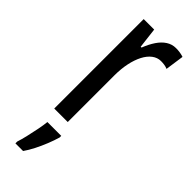

<svg xmlns="http://www.w3.org/2000/svg" viewBox="-255 -570 815 815"><g transform="rotate(45 152.0 -163.0)"><path d="M249 -547Q260 -547 271.5 -545.5Q283 -544 295 -540L283 -456Q274 -460 264 -461.5Q254 -463 243 -463Q222 -463 204 -449.5Q186 -436 173 -411Q160 -386 153 -352.5Q146 -319 146 -280V0H65V-537H128L139 -445H144Q156 -476 171.5 -499Q187 -522 206.5 -534.5Q226 -547 249 -547ZM168 71Q161 95 150 122.5Q139 150 126 175.5Q113 201 99 221H53V210Q59 192 65.5 164.5Q72 137 77.5 109Q83 81 85 61H168Z"/></g></svg>

Font: Noto Sans ExtraCondensed
Style: Regular
Weight: 400
Width: 2
Designer: Monotype Design Team
Foundry: Monotype Imaging Inc.
Version: Version 2.013